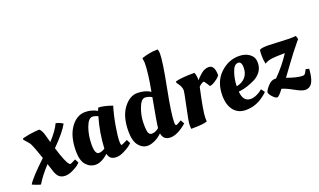

<svg xmlns="http://www.w3.org/2000/svg" viewBox="-108 -1176 2726 1643"><g transform="rotate(-20 1255.0 -355.0)"><path d="M342 -68Q348 -68 382 -86L392 -91L410 -56Q402 -48 389 -37Q376 -26 338.5 -7Q301 12 267.5 12Q234 12 213.5 -5.5Q193 -23 180 -63L157 -134Q82 -53 45 11Q38 11 10.5 1Q-17 -9 -30 -16Q-1 -67 137 -197Q102 -302 81 -344Q77 -352 33 -401L36 -413L97 -426Q150 -434 191 -436Q212 -419 224.5 -373Q237 -327 244 -303Q318 -384 341 -439Q369 -435 396 -418L405 -413Q370 -347 263 -240Q274 -202 283 -177Q321 -68 342 -68Z M719 -414Q721 -416 730 -440Q777 -440 856 -412Q831 -329 816 -238.5Q801 -148 801 -109.5Q801 -71 809 -71Q815 -71 853 -90L865 -96L883 -61Q874 -53 859.5 -41Q845 -29 805 -8.5Q765 12 733 12Q671 12 661 -44Q597 12 545.5 12Q494 12 458.5 -28Q423 -68 423 -154Q423 -288 478 -365.5Q533 -443 611 -443Q667 -443 719 -414ZM605 -73Q629 -73 659 -92Q666 -233 706 -371Q676 -384 655 -384Q619 -384 593.5 -313.5Q568 -243 568 -158Q568 -73 605 -73Z M1375 -61Q1290 12 1225.5 12Q1161 12 1151 -52Q1121 -22 1084 -5Q1047 12 1019 12Q971 12 937 -30Q903 -72 903 -160Q903 -292 959 -367.5Q1015 -443 1085.5 -443Q1156 -443 1204 -411Q1235 -573 1235 -666L1230 -708Q1305 -734 1377 -734Q1385 -717 1385 -695Q1385 -622 1341 -398.5Q1297 -175 1297 -95Q1297 -71 1308 -71Q1314 -71 1346 -90L1356 -96ZM1134 -384Q1099 -384 1073.5 -315Q1048 -246 1048 -178.5Q1048 -111 1057.5 -92Q1067 -73 1086 -73Q1119 -73 1151 -100Q1154 -140 1196 -366Q1162 -384 1134 -384Z M1423 3H1416Q1414 -5 1414 -33.5Q1414 -62 1441 -187Q1468 -312 1468 -330Q1468 -361 1440 -398L1431 -410L1432 -423Q1486 -438 1605 -438Q1617 -412 1617 -365Q1628 -383 1663 -413Q1698 -443 1735 -443Q1789 -443 1789 -349Q1784 -343 1775.5 -333.5Q1767 -324 1741.5 -307Q1716 -290 1692 -286Q1691 -286 1675 -313Q1659 -340 1651 -340Q1626 -331 1607 -310Q1561 -103 1561 -42Q1561 -20 1562 -11Q1527 3 1423 3Z M1763 -173Q1763 -298 1838.5 -370.5Q1914 -443 2010 -443Q2069 -443 2107 -414Q2145 -385 2145 -336.5Q2145 -288 2120.5 -255Q2096 -222 2061 -204Q1990 -169 1931 -160L1907 -157Q1914 -63 1984 -63Q2008 -63 2035 -75Q2062 -87 2077 -99L2092 -111L2116 -79Q2108 -68 2084 -50Q2060 -32 2039 -20Q1981 12 1912 12Q1843 12 1803 -37Q1763 -86 1763 -173ZM1985 -391Q1947 -391 1926.5 -326.5Q1906 -262 1906 -206Q1957 -215 1987 -249Q2017 -283 2017 -337Q2017 -391 1985 -391Z M2277 -443 2468 -435Q2500 -435 2529 -438L2538 -406L2519 -384Q2465 -319 2399 -228.5Q2333 -138 2327 -130Q2419 -97 2466 -97Q2481 -97 2487 -103Q2496 -112 2510 -142L2540 -135Q2533 -22 2494 9Q2475 24 2447 24Q2419 24 2357.5 -10.5Q2296 -45 2258 -55Q2216 2 2200 2Q2184 2 2160 -24.5Q2136 -51 2136 -66Q2136 -81 2167.5 -117.5Q2199 -154 2233 -154Q2240 -154 2244 -153Q2325 -232 2390 -332Q2304 -331 2270 -326.5Q2236 -322 2204 -304Q2196 -339 2196 -376.5Q2196 -414 2199 -430Q2212 -443 2277 -443Z"/></g></svg>

Font: Oleo Script Swash Caps
Style: Regular
Weight: 400
Designer: Soytutype
Foundry: Soytutype
Version: Version 1.002